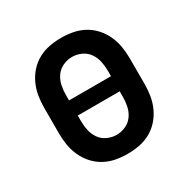

<svg xmlns="http://www.w3.org/2000/svg" viewBox="-128 -644 756 769"><g transform="rotate(-30 250.0 -260.0)"><path d="M250 8Q223 8 196 3Q169 -2 145 -15Q121 -28 102.5 -48.5Q84 -69 72.5 -94Q61 -119 56.5 -146Q52 -173 52 -200V-320Q52 -347 56.5 -374Q61 -401 72.5 -426Q84 -451 102.5 -471.5Q121 -492 145 -505Q169 -518 196 -523Q223 -528 250 -528Q277 -528 304 -523Q331 -518 355 -505Q379 -492 397.5 -471.5Q416 -451 427.5 -426Q439 -401 443.5 -374Q448 -347 448 -320V-200Q448 -173 443.5 -146Q439 -119 427.5 -94Q416 -69 397.5 -48.5Q379 -28 355 -15Q331 -2 304 3Q277 8 250 8ZM153 -295H347V-320Q347 -342 342.5 -363.5Q338 -385 325.5 -403Q313 -421 292.5 -430.5Q272 -440 250 -440Q228 -440 207.5 -430.5Q187 -421 174.5 -403Q162 -385 157.5 -363.5Q153 -342 153 -320ZM250 -80Q272 -80 292.5 -89.5Q313 -99 325.5 -117Q338 -135 342.5 -156.5Q347 -178 347 -200V-225H153V-200Q153 -178 157.5 -156.5Q162 -135 174.5 -117Q187 -99 207.5 -89.5Q228 -80 250 -80Z"/></g></svg>

Font: Iosevka Custom Semibold
Style: Regular
Weight: 600
Designer: Belleve Invis
Foundry: Belleve Invis
Version: Version 27.0.2; ttfautohint (v1.8.4)